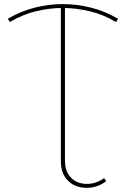

<svg xmlns="http://www.w3.org/2000/svg" viewBox="-20 -723 616 940"><path d="M500 164Q469 188 431 194.5Q393 201 358 189.5Q323 178 300.5 147Q278 116 278 66V-686H298V63Q298 107 317 134Q336 161 365.5 171Q395 181 428 175.5Q461 170 490 149ZM28 -615 18 -631Q83 -669 151.5 -686Q220 -703 287 -703Q355 -703 424 -686Q493 -669 558 -631L548 -615Q487 -652 419 -668Q351 -684 287 -684Q223 -684 156.5 -668Q90 -652 28 -615Z"/></svg>

Font: Montserrat Alternates Thin
Style: Regular
Weight: 100
Designer: Julieta Ulanovsky
Foundry: Julieta Ulanovsky
Version: Version 9.000